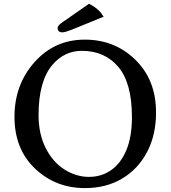

<svg xmlns="http://www.w3.org/2000/svg" viewBox="-20 -965 892 1004"><path d="M422.9 -757.8Q581.1 -757.8 689 -651.4Q796.9 -544.9 795.9 -375Q795.9 -258.8 749 -169.9Q702.1 -81.1 618.7 -31.2Q535.2 18.6 423.8 18.6Q270.5 18.6 163.1 -83.5Q55.7 -185.5 55.7 -354Q55.7 -522.5 160.6 -640.1Q265.6 -757.8 422.9 -757.8ZM181.6 -363.3Q181.6 -263.7 219.7 -189.5Q257.8 -115.2 318.8 -77.6Q379.9 -40 445.3 -40Q510.7 -40 561.5 -75.7Q612.3 -111.3 641.1 -180.7Q669.9 -250 669.9 -352.5Q669.9 -531.2 598.6 -615.2Q527.3 -699.2 408.2 -699.2Q317.4 -699.2 254.9 -627Q181.6 -541 181.6 -363.3ZM299.8 -843.8 445.3 -945.3Q498 -918.9 518.6 -881.8L522.5 -877.9L352.5 -808.6Q319.3 -795.9 306.2 -795.9Q293 -795.9 287.1 -802.2Q281.2 -808.6 281.2 -819.3Q281.2 -830.1 299.8 -843.8Z"/></svg>

Font: GenEi LateMin P v2
Style: Medium
Weight: 500
Designer: o_tamon (Modified)
Foundry: o_tamon / Adobe Systems Incorporated / FONT 910 / Philipp H. Poll
Version: Version 2.1;Original Version 1.004